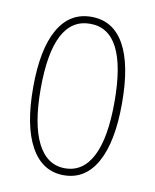

<svg xmlns="http://www.w3.org/2000/svg" viewBox="-68 -590 526 653"><g transform="rotate(10 195.5 -263.5)"><path d="M196 10Q122 10 82 -61.5Q42 -133 42 -266Q42 -398 81.5 -467.5Q121 -537 196 -537Q271 -537 310 -468Q349 -399 349 -265Q349 -132 309.5 -61Q270 10 196 10ZM196 -14Q258 -14 290.5 -77.5Q323 -141 323 -265Q323 -513 196 -513Q68 -513 68 -266Q68 -143 101 -78.5Q134 -14 196 -14Z"/></g></svg>

Font: Noto Sans ExtraCondensed Thin
Style: Regular
Weight: 100
Width: 2
Designer: Monotype Design Team
Foundry: Monotype Imaging Inc.
Version: Version 2.013; ttfautohint (v1.8.4.7-5d5b)